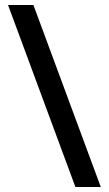

<svg xmlns="http://www.w3.org/2000/svg" viewBox="-20 -739 432 764"><path d="M113 -719 381 5H280L12 -719Z"/></svg>

Font: Noto Sans Thai ExtCond SemBd
Style: Regular
Weight: 600
Width: 2
Designer: Monotype Design Team
Foundry: Monotype Imaging Inc.
Version: Version 2.002; ttfautohint (v1.8.4.7-5d5b)